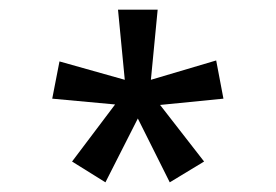

<svg xmlns="http://www.w3.org/2000/svg" viewBox="-20 -777 570 397"><path d="M331 -400 402 -443 311 -560 442 -573 427 -652 292 -612 306 -757H224L238 -612L103 -650L88 -573L218 -561L129 -443L198 -400L265 -532Z"/></svg>

Font: Noto Sans Mono Condensed
Style: Regular
Weight: 400
Width: 3
Designer: Monotype Design Team
Foundry: Monotype Imaging Inc.
Version: Version 2.014